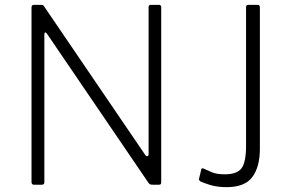

<svg xmlns="http://www.w3.org/2000/svg" viewBox="-20 -762 1199 792"><path d="M636 -742Q645 -742 645 -732V-11Q645 -5 643 -2.5Q641 0 635 0H613Q607 0 602.5 -0.5Q598 -1 593 -7L175 -621Q170 -629 166.5 -628Q163 -627 163 -621V-10Q163 0 152 0H120Q110 0 110 -11V-731Q110 -742 120 -742H147Q153 -742 156.5 -741Q160 -740 163 -734L579 -123Q584 -116 588.5 -118Q593 -120 593 -125V-732Q593 -742 602 -742ZM1052 -148Q1052 -74 1021 -32Q990 10 915 10Q874 10 843.5 0Q813 -10 806 -14Q804 -16 802 -18.5Q800 -21 801 -25L810 -62Q811 -70 819 -67Q835 -60 854 -51.5Q873 -43 908 -43Q957 -43 976 -67.5Q995 -92 995 -161V-732Q995 -742 1004 -742H1044Q1052 -742 1052 -731V-148Z"/></svg>

Font: Libre Franklin ExtraLight
Style: Regular
Weight: 250
Designer: Pablo Impallari, Rodrigo Fuenzalida, Nhung Nguyen
Foundry: Impallari Type
Version: Version 3.000